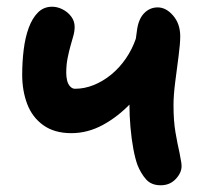

<svg xmlns="http://www.w3.org/2000/svg" viewBox="-20 -537 611 571"><path d="M192 -141Q142 -141 109 -164.5Q76 -188 61 -227.5Q46 -267 46 -315Q46 -353 50.5 -389.5Q55 -426 65.5 -454.5Q76 -483 93 -500Q110 -517 135 -517Q151 -517 166.5 -509Q182 -501 192 -487.5Q202 -474 202 -457Q202 -444 198 -430Q194 -416 189.5 -400Q185 -384 181 -364Q177 -344 177 -320Q177 -309 179.5 -298Q182 -287 188.5 -280Q195 -273 203 -273Q231 -273 258.5 -284Q286 -295 310.5 -315Q335 -335 354 -362.5Q373 -390 384 -422L439 -321Q408 -271 369.5 -230.5Q331 -190 286 -165.5Q241 -141 192 -141ZM458 14Q430 14 414.5 -3.5Q399 -21 389 -46Q382 -65 376.5 -94.5Q371 -124 368 -158.5Q365 -193 365 -224Q365 -248 367.5 -278.5Q370 -309 373.5 -341Q377 -373 381 -400.5Q385 -428 387 -444Q391 -479 408 -497Q425 -515 449 -515Q474 -515 495 -490.5Q516 -466 516 -429Q516 -407 511 -369.5Q506 -332 501 -292.5Q496 -253 496 -224Q496 -177 502 -142.5Q508 -108 514 -82Q516 -69 518 -60Q520 -51 520 -43Q520 -23 502.5 -4.5Q485 14 458 14Z"/></svg>

Font: Shantell Sans SemiBold
Style: Regular
Weight: 600
Designer: Stephen Nixon, Anya Danilova, Shantell Martin
Foundry: Arrow Type
Version: Version 1.011;[c5ecc13dd]